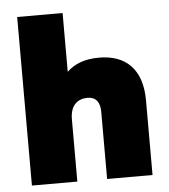

<svg xmlns="http://www.w3.org/2000/svg" viewBox="-50 -713 669 758"><g transform="rotate(-5 285.0 -334.0)"><path d="M524 0V-296C524 -421 458 -480 354 -480C295 -480 255 -463 226 -435V-668H46V0H226V-247C226 -303 256 -326 295 -326C328 -326 344 -304 344 -267V0Z"/></g></svg>

Font: Gantari Black
Style: Regular
Weight: 900
Designer: Anugrah Pasau
Foundry: Lafontype
Version: Version 1.000